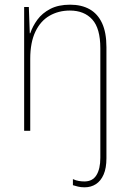

<svg xmlns="http://www.w3.org/2000/svg" viewBox="-20 -558 553 819"><path d="M341 241Q325 241 313 238Q301 235 291 232V206Q304 212 316.5 214Q329 216 340 216Q375 216 391.5 189Q408 162 408 115V-352Q408 -437 373.5 -475Q339 -513 278 -513Q230 -513 191.5 -491Q153 -469 131 -423Q109 -377 109 -307V0H83V-528H103L107 -416H109Q119 -446 139.5 -474Q160 -502 194.5 -520Q229 -538 279 -538Q328 -538 362.5 -518.5Q397 -499 415.5 -459Q434 -419 434 -357V117Q434 159 422 186.5Q410 214 389 227.5Q368 241 341 241Z"/></svg>

Font: Noto Sans Khmer SemiCondensed Thin
Style: Regular
Weight: 250
Width: 4
Designer: Danh Hong and the Monotype Design Team
Foundry: Monotype Imaging Inc.
Version: Version 2.004